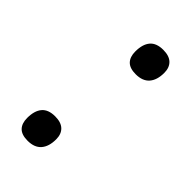

<svg xmlns="http://www.w3.org/2000/svg" viewBox="-183 -588 678 678"><g transform="rotate(45 156.5 -249.0)"><path d="M97 34Q67 34 53 19.5Q39 5 39 -22Q39 -58 55 -77Q71 -96 105 -96Q135 -96 150 -81.5Q165 -67 165 -41Q165 -5 148 14.5Q131 34 97 34ZM201 -402Q171 -402 157 -416.5Q143 -431 143 -458Q143 -494 159 -513Q175 -532 209 -532Q239 -532 254 -517.5Q269 -503 269 -477Q269 -441 252 -421.5Q235 -402 201 -402Z"/></g></svg>

Font: Playwrite IS
Style: Regular
Weight: 400
Designer: Veronika Burian, José Scaglione
Foundry: TypeTogether
Version: Version 1.002